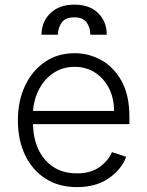

<svg xmlns="http://www.w3.org/2000/svg" viewBox="-20 -777 621 809"><path d="M304 11.4Q227.6 11.4 171.9 -24.3Q116.1 -60 85.8 -123.4Q55.4 -186.8 55.4 -269.5Q55.4 -352.3 85.8 -416.2Q116.1 -480.1 169.9 -516.5Q223.7 -552.9 294.4 -552.9Q353.7 -552.9 406.4 -524Q459.2 -495 492.2 -435.7Q525.2 -376.4 525.2 -285.2V-253.9H119Q121.1 -159.4 170.8 -103Q220.5 -46.5 304 -46.5Q362.2 -46.5 399.1 -73Q436.1 -99.4 451.7 -136L511.7 -116.5Q493.3 -65 439.6 -26.8Q386 11.4 304 11.4ZM119.3 -309.7H460.6Q460.6 -362.2 439.5 -404.3Q418.3 -446.4 380.9 -470.9Q343.4 -495.4 294.4 -495.4Q244.7 -495.4 206.5 -470.2Q168.3 -445 145.6 -402.7Q122.9 -360.4 119.3 -309.7ZM154.8 -630.7Q155.2 -685.7 192.5 -721.6Q229.8 -757.5 293.3 -757.5Q357.6 -757.5 393.8 -721.6Q430 -685.7 429.7 -630.7H360.4Q360.8 -660.5 345 -682.4Q329.2 -704.2 293.3 -703.8Q255.3 -704.2 239.7 -681.6Q224.1 -659.1 224.1 -630.7Z"/></svg>

Font: Inter UI Light
Style: Regular
Weight: 300
Designer: Rasmus Andersson
Foundry: rsms
Version: 3.2;8d6f07862